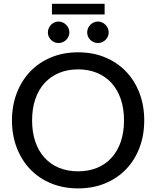

<svg xmlns="http://www.w3.org/2000/svg" viewBox="-20 -1008 842 1035"><path d="M757.5 -359Q757.5 -278.5 731.8 -211.2Q706 -144 659 -95.2Q612 -46.5 546.5 -19.5Q481 7.5 401 7.5Q321.5 7.5 255.8 -19.5Q190 -46.5 143.2 -95.2Q96.5 -144 70.5 -211.2Q44.5 -278.5 44.5 -359Q44.5 -439 70.5 -506.5Q96.5 -574 143.2 -622.8Q190 -671.5 255.8 -698.8Q321.5 -726 401 -726Q481 -726 546.5 -698.8Q612 -671.5 659 -622.8Q706 -574 731.8 -506.5Q757.5 -439 757.5 -359ZM648.5 -359Q648.5 -423 631 -474Q613.5 -525 581.2 -560.5Q549 -596 503.2 -615Q457.5 -634 401 -634Q344.5 -634 298.8 -615Q253 -596 220.5 -560.5Q188 -525 170.5 -474Q153 -423 153 -359Q153 -294.5 170.5 -243.8Q188 -193 220.5 -157.5Q253 -122 298.8 -103.2Q344.5 -84.5 401 -84.5Q457.5 -84.5 503.2 -103.2Q549 -122 581.2 -157.5Q613.5 -193 631 -243.8Q648.5 -294.5 648.5 -359ZM260 -987.5H544V-930H260ZM354 -833Q354 -821 349.2 -810.8Q344.5 -800.5 336.5 -792.8Q328.5 -785 317.8 -780.5Q307 -776 295 -776Q283.5 -776 273.2 -780.5Q263 -785 255.2 -792.8Q247.5 -800.5 242.8 -810.8Q238 -821 238 -833Q238 -845 242.8 -855.8Q247.5 -866.5 255.2 -874.5Q263 -882.5 273.2 -887.2Q283.5 -892 295 -892Q307 -892 317.8 -887.2Q328.5 -882.5 336.5 -874.5Q344.5 -866.5 349.2 -855.8Q354 -845 354 -833ZM566 -833Q566 -821 561.2 -810.8Q556.5 -800.5 548.5 -792.8Q540.5 -785 530 -780.5Q519.5 -776 508 -776Q496 -776 485.5 -780.5Q475 -785 467 -792.8Q459 -800.5 454.5 -810.8Q450 -821 450 -833Q450 -845 454.5 -855.8Q459 -866.5 467 -874.5Q475 -882.5 485.5 -887.2Q496 -892 508 -892Q519.5 -892 530 -887.2Q540.5 -882.5 548.5 -874.5Q556.5 -866.5 561.2 -855.8Q566 -845 566 -833Z"/></svg>

Font: Lato 2
Style: Regular
Weight: 500
Designer: Lukasz Dziedzic with Adam Twardoch and Botio Nikoltchev
Foundry: tyPoland Lukasz Dziedzic
Version: Version 2.015; 2015-08-06; http://www.latofonts.com/